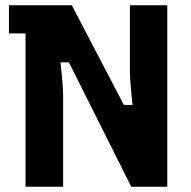

<svg xmlns="http://www.w3.org/2000/svg" viewBox="-20 -710 725 730"><path d="M77 -583H14V-690H253L451 -311H484Q474 -401 474 -437V-690H616V0H479L242 -473H210Q220 -383 220 -347V0H77Z"/></svg>

Font: Mozilla Headline BETA
Style: Bold
Weight: 700
Designer: Studio DRAMA
Foundry: Studio DRAMA
Version: Version 0.100